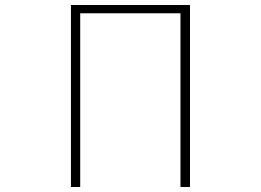

<svg xmlns="http://www.w3.org/2000/svg" viewBox="-20 -746 1040 766"><path d="M263 0H300V-693H700V0H738V-726H263Z"/></svg>

Font: Harano Aji Gothic K1 ExtraLight
Style: Regular
Weight: 250
Foundry: Masamichi Hosoda
Version: HaranoAjiGothicK1-ExtraLight version 20230610;ttx 4.39.4